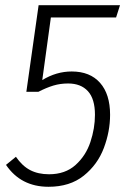

<svg xmlns="http://www.w3.org/2000/svg" viewBox="-20 -705 488 736"><path d="M3 -73 41 -104Q65 -69 95.5 -53Q126 -37 168 -37Q230 -37 269.5 -72.5Q309 -108 326.5 -160.5Q344 -213 344 -265Q344 -326 317 -355.5Q290 -385 241 -385Q211 -385 184.5 -377Q158 -369 127 -353H81L128 -685H440L425 -638H175L142 -398Q196 -431 255 -431Q325 -431 363.5 -387.5Q402 -344 402 -265Q402 -201 378 -137.5Q354 -74 301 -31.5Q248 11 166 11Q60 11 3 -73Z"/></svg>

Font: Fira Sans Condensed Light
Style: Italic
Weight: 300
Width: 3
Italic angle: -8°
Designer: Carrois Corporate & Edenspiekermann AG
Foundry: Carrois Corporate GbR & Edenspiekermann AG
Version: Version 4.203